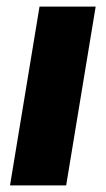

<svg xmlns="http://www.w3.org/2000/svg" viewBox="-20 -561 320 581"><path d="M10.3 0 99.6 -541H269.5L180.2 0Z"/></svg>

Font: Inter 17pt ExtraBold
Style: Italic
Weight: 800
Italic angle: -9.3988°
Version: Version 4.001;git-66647c0bb